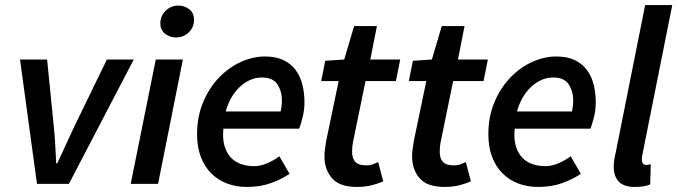

<svg xmlns="http://www.w3.org/2000/svg" viewBox="-20 -726 2674 758"><path d="M126 0 59 -491H166L192 -230Q196 -193 198 -156Q200 -119 202 -81H206Q223 -119 240.5 -155.5Q258 -192 275 -230L402 -491H508L252 0Z M496 0 595 -491H702L604 0ZM674 -578Q651 -578 632 -592.5Q613 -607 613 -634Q613 -663 634 -683.5Q655 -704 685 -704Q708 -704 727 -689.5Q746 -675 746 -648Q746 -618 725 -598Q704 -578 674 -578Z M758 -196Q758 -265 781.5 -321.5Q805 -378 843.5 -418.5Q882 -459 930 -481Q978 -503 1026 -503Q1069 -503 1098.5 -489Q1128 -475 1146.5 -450.5Q1165 -426 1173.5 -393Q1182 -360 1182 -322Q1182 -290 1174 -260Q1166 -230 1161 -218H862Q858 -179 866 -151Q874 -123 890.5 -105Q907 -87 931 -78.5Q955 -70 983 -70Q1009 -70 1036 -82Q1063 -94 1083 -109L1123 -40Q1093 -19 1050.5 -3.5Q1008 12 955 12Q911 12 875 -2Q839 -16 813 -42.5Q787 -69 772.5 -107.5Q758 -146 758 -196ZM871 -286H1088Q1090 -296 1091.5 -306.5Q1093 -317 1093 -329Q1093 -365 1075.5 -392.5Q1058 -420 1013 -420Q968 -420 928.5 -384.5Q889 -349 871 -286Z M1389 12Q1320 12 1290.5 -22.5Q1261 -57 1261 -108Q1261 -123 1263 -137Q1265 -151 1267 -166L1317 -406H1248L1264 -486L1339 -491L1378 -623H1468L1442 -491H1560L1543 -406H1423L1373 -162Q1370 -144 1370 -127Q1370 -100 1383 -86.5Q1396 -73 1427 -73Q1440 -73 1451 -77Q1462 -81 1473 -86L1493 -10Q1475 -2 1449 5Q1423 12 1389 12Z M1735 12Q1666 12 1636.5 -22.5Q1607 -57 1607 -108Q1607 -123 1609 -137Q1611 -151 1613 -166L1663 -406H1594L1610 -486L1685 -491L1724 -623H1814L1788 -491H1906L1889 -406H1769L1719 -162Q1716 -144 1716 -127Q1716 -100 1729 -86.5Q1742 -73 1773 -73Q1786 -73 1797 -77Q1808 -81 1819 -86L1839 -10Q1821 -2 1795 5Q1769 12 1735 12Z M1908 -196Q1908 -265 1931.5 -321.5Q1955 -378 1993.5 -418.5Q2032 -459 2080 -481Q2128 -503 2176 -503Q2219 -503 2248.5 -489Q2278 -475 2296.5 -450.5Q2315 -426 2323.5 -393Q2332 -360 2332 -322Q2332 -290 2324 -260Q2316 -230 2311 -218H2012Q2008 -179 2016 -151Q2024 -123 2040.5 -105Q2057 -87 2081 -78.5Q2105 -70 2133 -70Q2159 -70 2186 -82Q2213 -94 2233 -109L2273 -40Q2243 -19 2200.5 -3.5Q2158 12 2105 12Q2061 12 2025 -2Q1989 -16 1963 -42.5Q1937 -69 1922.5 -107.5Q1908 -146 1908 -196ZM2021 -286H2238Q2240 -296 2241.5 -306.5Q2243 -317 2243 -329Q2243 -365 2225.5 -392.5Q2208 -420 2163 -420Q2118 -420 2078.5 -384.5Q2039 -349 2021 -286Z M2486 12Q2443 12 2423 -9Q2403 -30 2403 -68Q2403 -91 2410 -120L2527 -706H2634L2516 -115Q2514 -107 2514 -103Q2514 -99 2514 -96Q2514 -75 2531 -75Q2536 -75 2539 -75.5Q2542 -76 2549 -78L2547 2Q2536 7 2521 9.5Q2506 12 2486 12Z"/></svg>

Font: TypoPRO Source Sans Pro
Style: Italic
Weight: 600
Italic angle: -11°
Designer: Paul D. Hunt
Foundry: Adobe Systems Incorporated
Version: Version 1.075;PS 2.000;hotconv 1.0.86;makeotf.lib2.5.63406